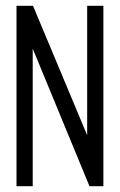

<svg xmlns="http://www.w3.org/2000/svg" viewBox="-20 -643 415 663"><path d="M37 0H93V-475L289 0H337V-623H281V-176L94 -623H37Z"/></svg>

Font: Inconsolata Condensed
Style: Regular
Weight: 400
Width: 3
Monospace: yes
Designer: Raph Levien, Cyreal, Brenton Simpson
Foundry: Raph Levien, Cyreal, Google
Version: Version 3.100